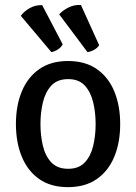

<svg xmlns="http://www.w3.org/2000/svg" viewBox="-20 -757 560 790"><path d="M474.5 -246.5Q474.5 -170.5 450.2 -112Q426 -53.5 378.2 -20.2Q330.5 13 259.5 13Q188.5 13 141 -20.5Q93.5 -54 69.5 -112.8Q45.5 -171.5 45.5 -246.5Q45.5 -322.5 69.8 -381Q94 -439.5 141.8 -472.8Q189.5 -506 259.5 -506Q331 -506 378.8 -472.5Q426.5 -439 450.5 -380.5Q474.5 -322 474.5 -246.5ZM146.5 -246.5Q146.5 -199.5 156.5 -157.2Q166.5 -115 191.2 -88.8Q216 -62.5 260.5 -62.5Q304.5 -62.5 329 -88.8Q353.5 -115 363.5 -157.2Q373.5 -199.5 373.5 -246.5Q373.5 -293.5 363.5 -335.8Q353.5 -378 329 -404.8Q304.5 -431.5 260.5 -431.5Q216 -431.5 191.2 -404.8Q166.5 -378 156.5 -335.8Q146.5 -293.5 146.5 -246.5ZM153.5 -736 238 -574.5Q231.5 -562 218.2 -553.5Q205 -545 191.5 -542.5L65.5 -692Q79.5 -710.5 102.2 -723.5Q125 -736.5 153.5 -736ZM313 -736.5 388 -571Q381 -559.5 367.2 -552Q353.5 -544.5 340 -542.5L223.5 -698Q238.5 -714.5 261.8 -726.2Q285 -738 313 -736.5Z"/></svg>

Font: Signika Negative
Style: Regular
Weight: 400
Designer: Anna Giedry
Foundry: Anna Giedry
Version: Version 2.001